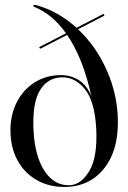

<svg xmlns="http://www.w3.org/2000/svg" viewBox="-20 -750 522 781"><path d="M459.5 -253.5Q459.5 -169 431.5 -110.2Q403.5 -51.5 354.8 -20.5Q306 10.5 243 10.5Q177 10.5 127.2 -18.8Q77.5 -48 50 -100Q22.5 -152 22.5 -220.5Q22.5 -284.5 48.8 -335.2Q75 -386 121.5 -415.2Q168 -444.5 229 -444.5Q268 -444.5 301 -423.8Q334 -403 352 -357.5Q334.5 -437.5 309.5 -500Q284.5 -562.5 253 -608L146.5 -553Q143 -551 141 -554.5Q138.5 -558 142.5 -560L248.5 -614.5Q193.5 -692 120.5 -721.5Q114.5 -724 116 -728Q116.5 -731.5 124 -730Q171 -717.5 213 -693.8Q255 -670 291.5 -637L398 -692Q402 -694 403.5 -690.5Q406 -687 402 -685L297.5 -631Q372.5 -560.5 416 -460.2Q459.5 -360 459.5 -253.5ZM116.5 -217.5Q122 -114.5 161 -54.8Q200 5 262.5 3.5Q309.5 2 343.2 -54.2Q377 -110.5 371.5 -226Q365.5 -337 326.2 -386.2Q287 -435.5 234 -435.5Q175 -435.5 142.8 -383.2Q110.5 -331 116.5 -217.5Z"/></svg>

Font: Fraunces 144pt S000
Style: Regular
Weight: 400
Version: Version 1.000; ttfautohint (v1.8.3)